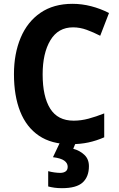

<svg xmlns="http://www.w3.org/2000/svg" viewBox="-20 -744 621 1004"><path d="M362 -601Q284 -601 243.5 -533.5Q203 -466 203 -355Q203 -239 242.5 -176Q282 -113 365 -113Q404 -113 443 -123.5Q482 -134 525 -151V-26Q484 -8 442 1Q400 10 349 10Q249 10 183.5 -34.5Q118 -79 85.5 -161Q53 -243 53 -356Q53 -463 88 -546.5Q123 -630 191.5 -677Q260 -724 359 -724Q408 -724 456.5 -711.5Q505 -699 550 -676L504 -557Q469 -575 433.5 -588Q398 -601 362 -601ZM445 125Q445 180 412.5 210Q380 240 304 240Q282 240 264.5 237.5Q247 235 232 231V151Q246 155 263.5 157.5Q281 160 295 160Q312 160 323 152.5Q334 145 334 128Q334 109 316 96Q298 83 257 78L294 0H377L363 34Q397 43 421 65.5Q445 88 445 125Z"/></svg>

Font: Noto Sans Ethiopic SemiCondensed
Style: Bold
Weight: 700
Width: 4
Designer: Monotype Design Team
Foundry: Monotype Imaging Inc.
Version: Version 2.102; ttfautohint (v1.8.4.7-5d5b)